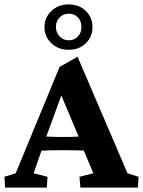

<svg xmlns="http://www.w3.org/2000/svg" viewBox="-24 -847 645 867"><path d="M-1 0 -3.9 -48.8 46.9 -64.5 245.1 -544.9 326.2 -590.8 551.8 -64.5 601.6 -48.8 598.6 0H338.9L335 -48.8L397.5 -64.5L344.7 -190.4L334 -223.6L236.3 -455.1L264.6 -447.3L183.6 -226.6L173.8 -197.3L127.9 -64.5L190.4 -48.8L187.5 0ZM151.4 -166V-232.4Q169.9 -231.4 194.8 -230Q219.7 -228.5 260.7 -228.5Q299.8 -228.5 325.7 -230Q351.6 -231.4 370.1 -232.4V-167Q351.6 -167 325.2 -168Q298.8 -168.9 260.7 -168.9Q220.7 -168.9 195.3 -168Q169.9 -167 151.4 -166ZM286.1 -622.1Q239.3 -622.1 208 -651.9Q176.8 -681.6 176.8 -724.6Q176.8 -767.6 208 -797.4Q239.3 -827.1 286.1 -827.1Q333 -827.1 363.3 -797.9Q393.6 -768.6 393.6 -724.6Q393.6 -680.7 363.3 -651.4Q333 -622.1 286.1 -622.1ZM287.1 -665Q311.5 -665 327.6 -682.1Q343.8 -699.2 343.8 -724.6Q343.8 -752 327.6 -768.6Q311.5 -785.2 287.1 -785.2Q261.7 -785.2 245.1 -768.1Q228.5 -751 228.5 -725.6Q228.5 -700.2 245.1 -682.6Q261.7 -665 287.1 -665Z"/></svg>

Font: Crimson Pro
Style: Bold
Weight: 700
Designer: Jacques Le Bailly
Foundry: Baron von Fonthausen
Version: Version 1.003